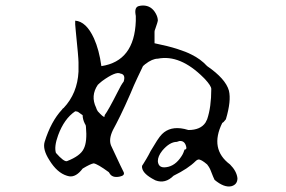

<svg xmlns="http://www.w3.org/2000/svg" viewBox="-20 -706 1040 697"><path d="M820 -30Q794 -24 759 -53Q756 -58 744 -89Q741 -96 738 -100.5Q735 -105 732 -109Q710 -128 700 -127Q695 -126 690 -121Q663 -94 610 -68Q580 -38 545 -51Q544 -52 543 -52Q542 -52 541 -53Q500 -74 496 -96Q494 -104 499 -109Q504 -117 511.5 -129.5Q519 -142 527 -158Q540 -180 550 -195.5Q560 -211 568 -219Q598 -249 649 -238Q653 -237 656.5 -236Q660 -235 664 -234Q708 -234 726 -261L732 -273Q747 -317 747 -383Q747 -394 724 -419L719 -424Q634 -509 553 -493Q533 -493 507 -473Q505 -471 503 -469.5Q501 -468 499 -466Q491 -449 479 -424Q467 -399 453 -365Q433 -319 417 -286.5Q401 -254 390 -234Q374 -201 383 -178Q385 -174 386.5 -170.5Q388 -167 390 -163Q407 -126 417 -105.5Q427 -85 429 -81Q434 -69 415 -65Q387 -59 377 -78Q376 -79 376 -79.5Q376 -80 375 -81Q334 -111 320 -113Q308 -111 280 -94Q256 -62 231 -66Q229 -67 227 -67Q225 -67 223 -68Q187 -79 159 -125Q134 -164 142 -191Q165 -265 205 -308Q208 -313 211 -314Q261 -367 265 -446V-480Q265 -488 262.5 -516.5Q260 -545 255 -594Q252 -622 253 -631Q293 -628 321 -567Q340 -525 348 -466Q468 -484 473 -630V-644Q473 -646 473 -648Q473 -650 472 -654Q468 -680 484 -684Q488 -685 491.5 -685.5Q495 -686 499 -686Q530 -686 546 -656Q553 -643 553 -631Q553 -628 544 -602Q541 -595 541 -591V-549Q590 -539 623 -528.5Q656 -518 675 -508Q708 -492 732 -466Q799 -420 811 -377Q820 -340 800 -273Q791 -261 787 -260Q740 -165 815 -109Q839 -85 842 -59Q842 -36 820 -30ZM335 -302Q355 -280 359 -282Q360 -283 360 -288Q373 -305 408 -374Q419 -397 429 -410Q437 -436 417 -439Q401 -448 351 -412Q346 -408 341.5 -404Q337 -400 335 -398Q308 -358 329 -315Q330 -310 335 -302ZM183 -151Q212 -118 223 -121Q272 -140 284 -166Q297 -191 292 -246Q292 -252 288 -257Q280 -273 280 -288Q280 -288 275.5 -291Q271 -294 263 -300Q260 -301 257.5 -301.5Q255 -302 253 -302Q213 -275 191 -215Q176 -174 183 -151ZM553 -121Q555 -95 583 -99Q616 -103 639 -139Q643 -145 645.5 -151Q648 -157 650 -163Q660 -163 655 -177Q649 -196 631 -194L622 -191Q596 -191 569 -159Q553 -139 553 -121Z"/></svg>

Font: New Tegomin
Style: Regular
Weight: 400
Designer: Kyosuke Nagai
Version: Version 1.000